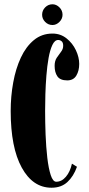

<svg xmlns="http://www.w3.org/2000/svg" viewBox="-20 -868 417 898"><path d="M221 10Q133.5 10 81.8 -84Q30 -178 30 -349Q30 -417.5 41.8 -482.2Q53.5 -547 77.5 -598.5Q101.5 -650 138.5 -680.5Q175.5 -711 225.5 -711Q263 -711 291.2 -688.5Q319.5 -666 335 -633Q350.5 -600 350.5 -569Q350.5 -537 337 -514.5Q323.5 -492 294.5 -492Q261.5 -492 248.5 -510.8Q235.5 -529.5 235.5 -560Q235.5 -583 245.5 -598Q255.5 -613 265.5 -625.8Q275.5 -638.5 275.5 -654Q275.5 -669 268.2 -675Q261 -681 252 -681Q236 -681 225 -657.8Q214 -634.5 207.2 -596.8Q200.5 -559 197 -514.5Q193.5 -470 192.2 -426.8Q191 -383.5 191 -350Q191 -296.5 193.2 -238.5Q195.5 -180.5 201.2 -130.5Q207 -80.5 217.2 -49.2Q227.5 -18 243 -18Q268.5 -18 288.2 -41.2Q308 -64.5 316.5 -102.5L340 -88Q324 -43 295.2 -16.5Q266.5 10 221 10ZM225.5 -751Q205.5 -751 191.2 -765.5Q177 -780 177 -799Q177 -819 191.2 -833.5Q205.5 -848 225.5 -848Q243.5 -848 258 -833.5Q272.5 -819 272.5 -799Q272.5 -780 258 -765.5Q243.5 -751 225.5 -751Z"/></svg>

Font: Imbue 50pt Black
Style: Regular
Weight: 900
Designer: Tyler Finck
Foundry: Etcetera Type Company
Version: Version 1.102; ttfautohint (v1.8.3)